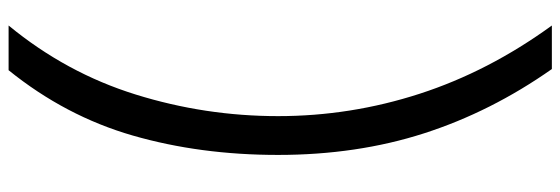

<svg xmlns="http://www.w3.org/2000/svg" viewBox="-478 -463 1393 478"><g transform="rotate(90 219.0 -223.5)"><path d="M43 452.1Q161.1 308.6 214.8 135.7Q268.6 -37.1 268.6 -218.8Q268.6 -399.4 212.9 -571.3Q157.2 -743.2 43 -900.4H151.4Q257.8 -749 311.5 -582Q365.2 -415 365.2 -218.8Q365.2 -24.4 316.9 143.1Q268.6 310.5 154.3 452.1Z"/></g></svg>

Font: Padauk
Style: Bold
Weight: 700
Designer: Debbi Hosken, Becca Hirsbrunner Spalinger
Foundry: SIL International
Version: Version 5.003